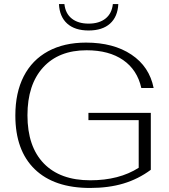

<svg xmlns="http://www.w3.org/2000/svg" viewBox="-20 -921 837 951"><path d="M56 -349Q56 -462 97.5 -543Q139 -624 218 -667Q297 -710 406 -710Q542 -710 631 -650.5Q720 -591 741 -485H680Q660 -575 590 -623.5Q520 -672 409 -672Q271 -672 193.5 -587Q116 -502 116 -350Q116 -195 197 -111.5Q278 -28 427 -28Q570 -28 667 -90V-326H418V-362H727V-80Q665 -34 591.5 -12Q518 10 426 10Q248 10 152 -83Q56 -176 56 -349ZM272 -901H299Q304 -854 335.5 -829Q367 -804 419 -804Q471 -804 502.5 -829Q534 -854 539 -901H566Q563 -838 525 -804Q487 -770 419 -770Q351 -770 313 -804Q275 -838 272 -901Z"/></svg>

Font: Fahkwang ExtraLight
Style: Regular
Weight: 275
Designer: Suppakit Chalermlarp | Katatrad Co.,Ltd.
Foundry: Cadson Demak Co.,Ltd.
Version: Version 1.000; ttfautohint (v1.6)